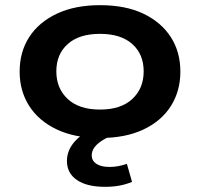

<svg xmlns="http://www.w3.org/2000/svg" viewBox="-20 -524 774 743"><path d="M367 10Q270 10 200 -23Q130 -56 93 -114Q56 -172 56 -247Q56 -323 93 -380.5Q130 -438 200 -471Q270 -504 367 -504Q466 -504 535 -471Q604 -438 641 -380.5Q678 -323 678 -247Q678 -172 641.5 -114Q605 -56 535.5 -23Q466 10 367 10ZM367 -100Q448 -100 492 -141Q536 -182 536 -248Q536 -314 492 -353.5Q448 -393 367 -393Q286 -393 242 -353.5Q198 -314 198 -248Q198 -182 242 -141Q286 -100 367 -100ZM387 199Q316 199 277.5 172.5Q239 146 239 99Q239 56 271.5 21Q304 -14 371 -40L413 0Q388 11 370.5 23Q353 35 344 48.5Q335 62 335 77Q335 98 353 110Q371 122 404 122Q421 122 437.5 119Q454 116 471 110L491 180Q466 190 441 194.5Q416 199 387 199Z"/></svg>

Font: Nunito Sans 10pt Expanded
Style: Bold
Weight: 700
Width: 7
Designer: Vernon Adams
Foundry: Vernon Adams
Version: Version 3.101;gftools[0.9.27]